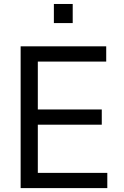

<svg xmlns="http://www.w3.org/2000/svg" viewBox="-20 -965 634 985"><path d="M353 -846.6V-944.6H256.4V-846.6ZM530.5 0V-78.1H174V-325.3H502.1V-403.4H174V-649.1H524.9V-727.3H85.9V0Z"/></svg>

Font: Riot Sans 2.0
Style: Regular
Weight: 400
Designer: Rasmus Andersson
Foundry: rsms
Version: Version 3.006;hotconv 1.0.109;makeotfexe 2.5.65596